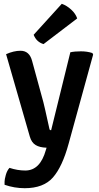

<svg xmlns="http://www.w3.org/2000/svg" viewBox="-20 -771 519 1010"><path d="M470 -484 341 -15Q308 106 258.5 162.5Q209 219 110 219Q56 219 4 201Q4 196 4 184.5Q4 173 10.5 149.5Q17 126 30 112Q72 126 113 126Q191 126 221 19L225 6Q189 5 167.5 -8Q146 -21 137 -52L12 -486Q52 -504 88 -504Q135 -504 149 -450L208 -234Q211 -225 240 -93Q241 -86 249 -86L350 -496Q373 -501 406 -501Q439 -501 466 -492ZM157 -588 305 -751Q331 -742 354.5 -720.5Q378 -699 386 -674L209 -539Q172 -550 157 -588Z"/></svg>

Font: Signika Negative
Style: Semibold
Weight: 600
Designer: Anna Giedrys
Foundry: Anna Giedrys
Version: Version 1.001